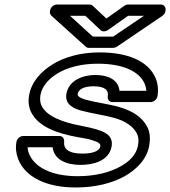

<svg xmlns="http://www.w3.org/2000/svg" viewBox="-20 -795 753 850"><path d="M337 -65C390 -65 462 -81 474 -146C484 -201 432 -214 405 -223C388 -228 365 -233 340 -238C254 -254 186 -281 164 -327C158 -339 156 -355 159 -374C166 -414 196 -446 233 -469C275 -495 337 -513 412 -513C527 -513 598 -478 621 -423C625 -413 627 -402 628 -393H509C504 -443 457 -463 402 -463C349 -463 285 -441 274 -380C265 -328 315 -312 341 -305C385 -293 448 -284 486 -273C536 -259 570 -235 586 -204C593 -190 595 -174 591 -152C584 -110 553 -80 513 -58C467 -32 402 -15 324 -15C204 -15 131 -57 108 -116C104 -125 103 -135 102 -143H213C220 -86 276 -65 337 -65ZM345 -115C283 -115 260 -136 264 -169C265 -181 257 -193 243 -193H82C71 -193 56 -183 53 -168C48 -142 51 -116 60 -92C91 -11 185 35 315 35C400 35 475 17 532 -15C580 -42 630 -87 641 -152C646 -182 644 -210 632 -233C609 -278 564 -305 508 -321C464 -334 401 -342 362 -353C330 -362 322 -371 324 -380C327 -396 346 -413 393 -413C447 -413 462 -394 457 -368C455 -357 463 -343 478 -343H647C658 -343 674 -353 677 -368C682 -397 679 -425 669 -449C636 -526 544 -563 421 -563C338 -563 265 -543 211 -509C166 -481 120 -436 109 -374C104 -347 107 -322 117 -300C150 -232 236 -204 323 -188C349 -183 368 -181 383 -176C419 -165 426 -159 424 -146C421 -131 400 -115 345 -115ZM458 -662 547 -725H617L481 -633H391L290 -725H358L426 -661C434 -654 448 -655 458 -662ZM451 -713 390 -770C387 -773 381 -775 375 -775H231C220 -775 205 -765 202 -750L201 -746C200 -740 202 -731 207 -726L360 -588C363 -585 368 -583 374 -583H481C486 -583 492 -585 497 -588L699 -725C705 -729 711 -737 712 -745L713 -750C715 -761 707 -775 692 -775H547C542 -775 535 -773 530 -769Z"/></svg>

Font: Asimov
Style: XWidOuIt
Weight: 500
Designer: Google
Version: Version 2.000980; 2014